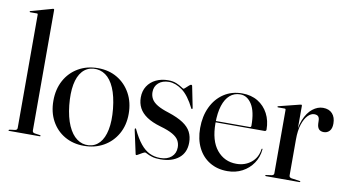

<svg xmlns="http://www.w3.org/2000/svg" viewBox="-74 -916 2014 1105"><g transform="rotate(10 933.0 -363.0)"><path d="M162 -730.5V-26Q162 -20 165 -16.5Q168 -13 174.5 -11.5L206 -7Q209 -6.5 210 -5.5Q211 -4.5 211 -3Q211 -2 210 -1Q209 0 206.5 0H27Q26 0 24.8 -1Q23.5 -2 23.5 -3Q23.5 -4 25.2 -5.5Q27 -7 30.5 -7.5L61.5 -11.5Q68 -13 70.8 -16.5Q73.5 -20 73.5 -25.5V-688Q73.5 -690.5 72.2 -692Q71 -693.5 67.5 -693.5H28.5Q27 -693.5 26 -694.5Q25 -695.5 25 -697Q25 -698.5 26 -699.2Q27 -700 29 -700.5L148.5 -734Q152.5 -735.5 154.2 -735.8Q156 -736 157.5 -736Q160 -736 161 -734.2Q162 -732.5 162 -730.5Z M470 -444.5Q533.5 -444.5 582.5 -415.5Q631.5 -386.5 660 -334.8Q688.5 -283 688.5 -215.5Q688.5 -149 659.5 -98Q630.5 -47 580.2 -18.5Q530 10 465 10Q402 10 353 -18.5Q304 -47 276.2 -97.8Q248.5 -148.5 248.5 -215.5Q248.5 -283 276.5 -334.5Q304.5 -386 354.5 -415.2Q404.5 -444.5 470 -444.5ZM493 2Q530.5 -1 555.8 -28.8Q581 -56.5 591.2 -107.2Q601.5 -158 594.5 -229Q587 -301.5 566.5 -348.8Q546 -396 514.8 -418Q483.5 -440 444 -437Q405 -433.5 379.8 -405Q354.5 -376.5 345.2 -326Q336 -275.5 343 -205.5Q350.5 -135.5 371.5 -88Q392.5 -40.5 423.8 -17.8Q455 5 493 2Z M885.5 -437.5Q847.5 -437.5 824.5 -417.2Q801.5 -397 801.5 -363.5Q801.5 -341.5 811.8 -323.5Q822 -305.5 846.5 -290.8Q871 -276 913 -263Q968 -245 1000.2 -223.5Q1032.5 -202 1046.2 -175Q1060 -148 1060 -113.5Q1060 -54.5 1020 -22.2Q980 10 913 10Q883 10 863.8 4Q844.5 -2 834.2 -7.8Q824 -13.5 821 -13.5Q816.5 -13.5 806 -7.8Q795.5 -2 785.5 4Q775.5 10 773 10Q772 10 770.5 9.2Q769 8.5 768 5L738.5 -131Q738 -135 738.2 -137.2Q738.5 -139.5 740 -140Q741.5 -141 743 -140.2Q744.5 -139.5 745.5 -137.5Q770 -85.5 795 -55Q820 -24.5 848.2 -11Q876.5 2.5 910 2.5Q952 2.5 976 -18.8Q1000 -40 1000 -75Q1000 -97 990 -115Q980 -133 954.2 -148Q928.5 -163 881 -176.5Q831 -191 800 -212Q769 -233 754.8 -260.2Q740.5 -287.5 740.5 -321.5Q740.5 -359.5 758.5 -387.5Q776.5 -415.5 808 -430.8Q839.5 -446 880 -446Q907 -446 927 -437.8Q947 -429.5 959 -421.2Q971 -413 974 -413Q976.5 -413 984.8 -420.8Q993 -428.5 1001.5 -436Q1010 -443.5 1013.5 -443.5Q1015.5 -443.5 1017.8 -442Q1020 -440.5 1020.5 -436L1044.5 -316.5Q1045.5 -312 1045 -309.8Q1044.5 -307.5 1042.5 -306.5Q1041.5 -306 1040.2 -306.8Q1039 -307.5 1038 -309Q1002.5 -380.5 963 -409Q923.5 -437.5 885.5 -437.5Z M1485.5 -264Q1485.5 -260 1482.8 -257.5Q1480 -255 1475 -255H1166.5V-262.5H1388Q1396 -262.5 1396 -271.5Q1396 -354.5 1369.5 -396.2Q1343 -438 1302 -438Q1266.5 -438 1241.5 -416.2Q1216.5 -394.5 1203 -352.8Q1189.5 -311 1189.5 -250.5Q1189.5 -147.5 1233.8 -94Q1278 -40.5 1348 -40.5Q1398 -40.5 1434 -69.5Q1470 -98.5 1476.5 -148.5Q1477 -150.5 1477.8 -151.2Q1478.5 -152 1479 -152Q1480.5 -152 1481.5 -151.2Q1482.5 -150.5 1482 -147.5Q1478 -102.5 1453.8 -66.8Q1429.5 -31 1390.8 -10.5Q1352 10 1304 10Q1245 10 1200.8 -16.8Q1156.5 -43.5 1132 -92.5Q1107.5 -141.5 1107.5 -207.5Q1107.5 -276.5 1133 -330.2Q1158.5 -384 1204.8 -414.8Q1251 -445.5 1312.5 -445.5Q1365 -445.5 1403.8 -422Q1442.5 -398.5 1464 -357.5Q1485.5 -316.5 1485.5 -264Z M1657 -239.5Q1657 -307.5 1675.8 -353Q1694.5 -398.5 1723.8 -421.5Q1753 -444.5 1784.5 -444.5Q1820 -444.5 1839.2 -423.2Q1858.5 -402 1858.5 -365Q1858.5 -336 1845.2 -321.8Q1832 -307.5 1812 -307.5Q1793 -307.5 1783.2 -318.2Q1773.5 -329 1772.5 -350.5L1772 -365Q1772 -382.5 1765 -391Q1758 -399.5 1741 -399.5Q1722 -399.5 1704 -381.2Q1686 -363 1674 -327Q1662 -291 1662 -237.5ZM1662 -434.5V-263.5V-28Q1662 -22.5 1665.2 -18.8Q1668.5 -15 1675 -13.5L1724.5 -6.5Q1727 -6 1728 -5.2Q1729 -4.5 1729 -3Q1729 -2 1727.8 -1Q1726.5 0 1724.5 0H1528.5Q1526.5 0 1525 -1.2Q1523.5 -2.5 1523.5 -3.5Q1523.5 -4.5 1525.2 -5.5Q1527 -6.5 1530 -7L1561.5 -11.5Q1567.5 -13 1570.5 -16.2Q1573.5 -19.5 1573.5 -24V-395.5Q1573.5 -398.5 1572.2 -400.2Q1571 -402 1567.5 -402H1527.5Q1526.5 -402 1525.5 -403Q1524.5 -404 1524.5 -405Q1524.5 -406.5 1525.5 -407.5Q1526.5 -408.5 1529 -409L1648.5 -439Q1652 -440 1654 -440.2Q1656 -440.5 1657.5 -440.5Q1660 -440.5 1661 -438.8Q1662 -437 1662 -434.5Z"/></g></svg>

Font: Fraunces 120pt
Style: Regular
Weight: 400
Version: Version 1.000;[b76b70a41]